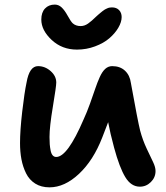

<svg xmlns="http://www.w3.org/2000/svg" viewBox="-20 -847 721 833"><path d="M314 -631.8Q249 -631.8 204.1 -673.8Q159.2 -715.8 159.2 -762.2Q159.2 -793 175.3 -810.1Q191.4 -827.1 217.8 -827.1Q234.4 -827.1 247.3 -814.9Q260.3 -802.7 272.9 -779.8Q287.6 -752.9 295.9 -745.6Q309.1 -733.9 330.1 -733.9Q346.7 -733.9 362.3 -744.9Q377.9 -755.9 397 -774.9Q398.9 -776.9 406.2 -783.2Q413.6 -789.6 416.3 -791.7Q418.9 -793.9 425 -798.8Q431.2 -803.7 434.8 -805.7Q438.5 -807.6 444.1 -810.3Q449.7 -813 455.1 -814Q460.4 -814.9 465.8 -814.9Q485.4 -814.9 496.6 -803.2Q507.8 -791.5 507.8 -772.9Q507.8 -751.5 493.4 -726.8Q479 -702.1 454.3 -680.9Q429.7 -659.7 392.3 -645.8Q355 -631.8 314 -631.8ZM194.8 -34.2Q158.7 -34.2 132.8 -50.5Q106.9 -66.9 93 -95.2Q79.1 -123.5 73 -155.8Q66.9 -188 66.9 -226.1Q66.9 -280.8 76.4 -363Q85.9 -445.3 95.2 -488.8Q107.4 -560.1 145 -560.1Q175.3 -560.1 199.7 -538.6Q224.1 -517.1 224.1 -488.8Q224.1 -472.7 209.5 -385Q194.8 -297.4 194.8 -252.9Q194.8 -234.4 195.8 -221.4Q196.8 -208.5 199.5 -194.6Q202.1 -180.7 208.3 -173.3Q214.4 -166 224.1 -166Q272.9 -166 342.8 -329.1Q356.9 -359.4 370.8 -398.2Q384.8 -437 393.3 -462.6Q401.9 -488.3 412.6 -512.2Q423.3 -536.1 436.5 -548.1Q449.7 -560.1 466.8 -560.1Q501 -560.1 522.2 -540.3Q543.5 -520.5 547.9 -486.8Q578.1 -319.8 587.9 -280.8Q599.1 -238.8 616.5 -202.1Q633.8 -165.5 644.3 -143.6Q654.8 -121.6 654.8 -105Q654.8 -77.1 634.5 -57.1Q614.3 -37.1 586.9 -37.1Q548.8 -37.1 523.7 -78.4Q498.5 -119.6 475.1 -206.1Q458 -269.5 449.2 -316.9Q429.2 -265.6 423.8 -251Q385.3 -151.4 322.8 -92.8Q260.3 -34.2 194.8 -34.2Z"/></svg>

Font: Shantell Sans Bouncy
Style: Regular
Weight: 600
Designer: Stephen Nixon, Anya Danilova, Shantell Martin
Foundry: Arrow Type
Version: Version 1.006;[9816181b4]